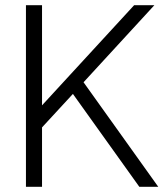

<svg xmlns="http://www.w3.org/2000/svg" viewBox="-20 -720 640 740"><path d="M142 -700H80V0H142V-229L261 -358L517 0H590L302 -403L575 -700H497L142 -314Z"/></svg>

Font: CommitMonoV143 ExtLt
Style: Regular
Weight: 200
Monospace: yes
Designer: Eigil Nikolajsen
Foundry: Eigil Nikolajsen
Version: Version 1.143